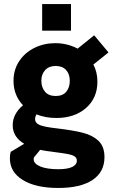

<svg xmlns="http://www.w3.org/2000/svg" viewBox="-20 -717 565 952"><path d="M29 68Q29 51 33 36L100 -4Q43 -38 43 -96Q43 -152 94 -195Q47 -245 47 -316Q47 -371 75 -413.5Q103 -456 150.5 -479.5Q198 -503 254 -503Q313 -503 365 -476L447 -542L518 -457L443 -397Q463 -359 463 -312Q463 -231 406.5 -181.5Q350 -132 259 -132Q205 -132 161 -150Q154 -138 154 -127Q154 -106 178.5 -96.5Q203 -87 258 -81Q343 -71 391.5 -58.5Q440 -46 469 -18Q498 10 498 62Q498 136 438.5 175.5Q379 215 269 215Q157 215 93 175.5Q29 136 29 68ZM326 -317Q326 -350 307.5 -370Q289 -390 256 -390Q223 -390 204 -369.5Q185 -349 185 -317Q185 -284 203 -262.5Q221 -241 256 -241Q291 -241 308.5 -262Q326 -283 326 -317ZM269 122Q314 122 337.5 111Q361 100 361 80Q361 66 350 58.5Q339 51 314 46.5Q289 42 236 35Q208 32 179 26L148 64L147 72Q147 95 180 108.5Q213 122 269 122ZM189 -697H332V-565H189Z"/></svg>

Font: Hanken Grotesk ExtraBold
Style: Regular
Weight: 800
Designer: Alfredo Marco Pradil
Foundry: Hanken Design Co.
Version: Version 3.014